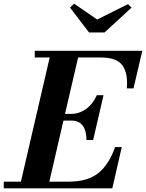

<svg xmlns="http://www.w3.org/2000/svg" viewBox="-68 -1027 796 1047"><path d="M462 -920.5 630 -1004.5 649.5 -985.5 502 -850H417.5L314 -985.5L336 -1007ZM320.5 -369.5H278L201 -36.5H307.5Q410 -36.5 468.2 -83.2Q526.5 -130 559.5 -225H596L544.5 0H-47.5V-36.5H46L203 -713.5H121.5V-750H708L660 -545H623.5Q631 -625.5 600.2 -669.5Q569.5 -713.5 482 -713.5H358L286.5 -406H320.5Q363 -406 400.2 -432Q437.5 -458 460 -508H496.5L440 -263.5H403.5Q403.5 -313.5 383.2 -341.5Q363 -369.5 320.5 -369.5Z"/></svg>

Font: Bodoni* 06pt
Style: Bold Italic
Weight: 700
Italic angle: -13°
Version: Version 2.3